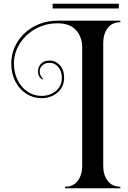

<svg xmlns="http://www.w3.org/2000/svg" viewBox="-20 -906 681 1021"><path d="M326 87Q369 87 393 56Q417 25 417 -23V-652Q417 -711 383.5 -746.5Q350 -782 287 -782Q221 -782 168 -752Q115 -722 84.5 -673Q54 -624 54 -568Q54 -520 73.5 -480.5Q93 -441 126.5 -418.5Q160 -396 201 -396Q246 -396 277.5 -422.5Q309 -449 309 -493Q309 -525 290.5 -548.5Q272 -572 244 -572Q221 -572 206 -559Q191 -546 191 -526Q191 -514 196.5 -503.5Q202 -493 209 -487L206 -483Q182 -497 182 -526Q182 -551 198.5 -567.5Q215 -584 244 -584Q276 -584 298.5 -559Q321 -534 321 -493Q321 -444 286 -414Q251 -384 201 -384Q157 -384 120.5 -407Q84 -430 62 -472Q40 -514 40 -568Q40 -630 72.5 -682.5Q105 -735 161.5 -765.5Q218 -796 287 -796H620V-788Q577 -788 553 -757Q529 -726 529 -678V-23Q529 25 553 56Q577 87 620 87V95H326ZM612 -861H260V-886H612Z"/></svg>

Font: Myanmar April Display
Style: Regular
Weight: 400
Designer: Khon Soe Zaw Thu
Foundry: Myanmar OS
Version: Version 2.50 April 12, 2019